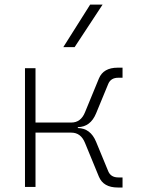

<svg xmlns="http://www.w3.org/2000/svg" viewBox="-20 -815 626 837"><path d="M88.9 0V-517.6H134.8V-280.8H291Q332.5 -280.8 350.6 -325.7L411.1 -472.7Q430.7 -520 493.2 -520H514.2V-476.1H495.6Q463.4 -476.1 452.1 -449.7L398.9 -320.8Q374.5 -261.7 319.3 -260.7V-256.8Q374.5 -255.9 398.9 -196.8L452.1 -67.9Q463.4 -41.5 495.6 -41.5H514.2V2.4H493.2Q430.7 2.4 411.1 -44.9L350.6 -191.9Q332.5 -236.8 291 -236.8H134.8V0ZM255.9 -609.4 373 -794.9H427.2L305.2 -609.4Z"/></svg>

Font: Cascadia Code NF ExtraLight
Style: Regular
Weight: 200
Monospace: yes
Designer: Aaron Bell
Foundry: Saja Typeworks
Version: Version 2404.023; ttfautohint (v1.8.4)